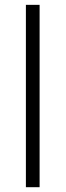

<svg xmlns="http://www.w3.org/2000/svg" viewBox="-20 -780 273 800"><path d="M145 -759.8H87.9V0H145Z"/></svg>

Font: Noto Reveo Sans
Style: Regular
Weight: 300
Designer: Monotype Design Team
Foundry: Monotype Imaging Inc.
Version: Version 2.007